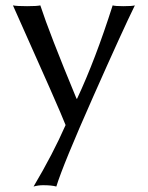

<svg xmlns="http://www.w3.org/2000/svg" viewBox="-20 -452 546 709"><path d="M27.8 -432.1Q42 -429.2 80.1 -429.2Q116.2 -429.2 128.9 -432.1Q162.1 -330.1 262.7 -87.4H264.6Q332 -231 396 -432.1Q405.8 -429.2 435.1 -429.2Q468.3 -429.2 478 -432.1Q435.1 -345.2 324 -94.7Q212.9 155.8 188 236.8Q170.9 231.9 139.2 231.9Q121.1 231.9 104 236.8Q175.8 115.7 222.2 9.8Q201.7 -43.9 27.8 -432.1Z"/></svg>

Font: Biolilbert
Style: Regular
Weight: 400
Designer: Philipp H. Poll
Foundry: Philipp H. Poll
Version: Version 1.1.0